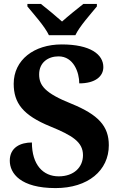

<svg xmlns="http://www.w3.org/2000/svg" viewBox="-20 -951 626 981"><path d="M230 -771H365C386 -816 444 -880 475 -918V-931H406C378 -909 327 -868 297 -841C267 -868 217 -909 189 -931H120V-918C151 -880 209 -816 230 -771ZM264 10C430 10 536 -80 536 -209C536 -307 482 -365 345 -421C210 -475 180 -514 180 -571C180 -631 225 -663 279 -663C356 -663 385 -581 385 -525C467 -525 508 -561 508 -608C508 -673 442 -724 295 -724C154 -724 50 -645 50 -523C50 -425 97 -362 237 -305C349 -259 404 -226 404 -158C404 -97 358 -50 280 -50C200 -50 143 -109 143 -223C85 -223 30 -198 30 -130C30 -65 85 10 264 10Z"/></svg>

Font: Noto Serif Test
Style: Bold
Weight: 700
Version: Version 1.000